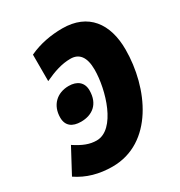

<svg xmlns="http://www.w3.org/2000/svg" viewBox="-187 -844 912 974"><g transform="rotate(-30 269.0 -356.5)"><path d="M319 -724C254 -724 185 -712 124 -683V-528C180 -554 227 -570 278 -570C328 -570 357 -536 357 -461C357 -344 298 -144 187 -144C146 -144 109 -159 62 -190L-14 -48C45 -8 113 11 191 11C427 11 544 -246 544 -471C544 -623 470 -724 319 -724ZM166 -266C231 -266 282 -302 282 -383C282 -430 250 -455 201 -455C132 -455 84 -409 84 -337C84 -289 115 -266 166 -266Z"/></g></svg>

Font: Noto Sans UI SemiCondensed Black
Style: Italic
Weight: 900
Width: 4
Italic angle: -372°
Designer: Monotype Design Team
Foundry: Monotype Imaging Inc.
Version: Version 1.901